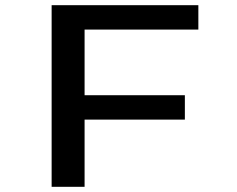

<svg xmlns="http://www.w3.org/2000/svg" viewBox="-20 -720 915 740"><path d="M179 0V-700H744.5V-606H306V-353H692.5V-259H306V0Z"/></svg>

Font: Trispace SemiExpanded Medium
Style: Regular
Weight: 500
Width: 6
Designer: Tyler Finck
Foundry: Etcetera Type Company
Version: Version 1.210; ttfautohint (v1.8.3)